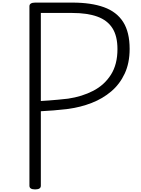

<svg xmlns="http://www.w3.org/2000/svg" viewBox="-20 -1447 1087 1481"><path d="M251 14Q207 14 207 -14V-1399Q207 -1413 218.5 -1420Q230 -1427 252 -1427H538Q683 -1427 781.5 -1391.5Q880 -1356 930 -1277.5Q980 -1199 980 -1070Q980 -961 942 -879.5Q904 -798 838 -742Q772 -686 687 -653Q602 -620 507 -607Q448 -600 395 -595.5Q342 -591 295 -589V-14Q295 0 284 7Q273 14 251 14ZM295 -668Q323 -670 356.5 -672Q390 -674 428 -678Q466 -682 505 -686Q613 -702 699 -746.5Q785 -791 835.5 -870.5Q886 -950 886 -1068Q886 -1169 847 -1230Q808 -1291 730.5 -1319Q653 -1347 538 -1347H295Z"/></svg>

Font: Playwrite ID
Style: Regular
Weight: 400
Designer: Veronika Burian, José Scaglione
Foundry: TypeTogether
Version: Version 1.002